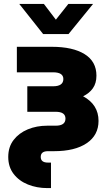

<svg xmlns="http://www.w3.org/2000/svg" viewBox="-20 -754 569 978"><path d="M221.2 204.1Q167.5 204.1 122.1 185.8Q76.7 167.5 49.3 131.8Q22 96.2 22 45.4Q22 -5.4 49.1 -40.8Q76.2 -76.2 121.3 -95Q166.5 -113.8 221.2 -113.8H263.7Q313.5 -113.8 313.5 -149.9Q313.5 -184.6 263.7 -184.6H119.1V-314.5H250Q302.7 -314.5 302.7 -351.6Q302.7 -385.7 250 -385.7H65.9V-515.6H244.1Q350.6 -515.6 410.9 -478.3Q471.2 -440.9 471.2 -368.7Q471.2 -330.1 453.1 -304.4Q435.1 -278.8 403.3 -263.7Q481.9 -221.2 481.9 -138.2Q481.9 -65.4 421.9 -24.7Q361.8 16.1 254.9 16.1H224.1Q187.5 16.1 187.5 45.4Q187.5 74.2 224.1 74.2H239.7V204.1ZM203.6 -733.9 264.6 -653.8 328.1 -733.9H453.6V-733.4L329.1 -580.6H199.7L78.6 -733.4V-733.9Z"/></svg>

Font: Inter Display ExtraBold
Style: Regular
Weight: 800
Designer: Rasmus Andersson
Foundry: rsms
Version: Version 4.000;git-a52131595